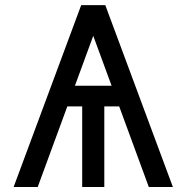

<svg xmlns="http://www.w3.org/2000/svg" viewBox="-20 -743 741 763"><path d="M306.6 0V-361.3H394.5V0ZM488.8 -402.3V-320.3H214.4V-402.3ZM350.6 -600.6 129.9 0H34.2L302.7 -722.7H398.4L667 0H571.3Z"/></svg>

Font: Giphurs SC
Style: Regular
Weight: 400
Version: Version 0.920